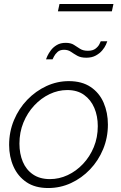

<svg xmlns="http://www.w3.org/2000/svg" viewBox="-20 -938 609 968"><path d="M223 10Q157 10 113.5 -19.5Q70 -49 48 -98.5Q26 -148 26 -207Q26 -274 50.5 -332.5Q75 -391 117.5 -435Q160 -479 214 -504Q268 -529 327 -529Q393 -529 437 -499.5Q481 -470 502.5 -420Q524 -370 524 -310Q524 -244 500 -186Q476 -128 434 -84Q392 -40 338 -15Q284 10 223 10ZM232 -35Q278 -35 321 -55Q364 -75 398.5 -111.5Q433 -148 453 -196.5Q473 -245 473 -302Q473 -353 455.5 -394Q438 -435 404 -459.5Q370 -484 319 -484Q273 -484 230 -463.5Q187 -443 152.5 -406Q118 -369 98 -320Q78 -271 78 -214Q78 -163 95 -122.5Q112 -82 146.5 -58.5Q181 -35 232 -35ZM415 -647Q387 -647 369.5 -657Q352 -667 337.5 -677Q323 -687 303 -687Q282 -687 270 -676Q258 -665 252 -653Q246 -641 245 -639H212Q213 -643 219 -656Q225 -669 236.5 -684.5Q248 -700 266.5 -711Q285 -722 311 -722Q337 -722 352.5 -712Q368 -702 383.5 -692Q399 -682 423 -682Q448 -682 462 -693Q476 -704 481.5 -716Q487 -728 488 -730H521Q520 -726 514 -712.5Q508 -699 495.5 -684Q483 -669 463 -658Q443 -647 415 -647ZM272 -881 280 -918H552L544 -881Z"/></svg>

Font: Raleway Light
Style: Italic
Weight: 300
Italic angle: -12°
Designer: Matt McInerney, Pablo Impallari, Rodrigo Fuenzalida
Foundry: Matt McInerney, Pablo Impallari, Rodrigo Fuenzalida
Version: Version 4.026